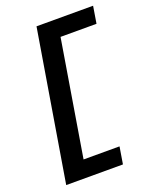

<svg xmlns="http://www.w3.org/2000/svg" viewBox="-173 -922 945 1164"><g transform="rotate(-20 300.0 -340.0)"><path d="M48 143 208 -823H573L555 -713H323L200 33H432L414 143Z"/></g></svg>

Font: Iosevka Curly Slab XBdExObl
Style: Regular
Weight: 800
Width: 7
Italic angle: -9°
Monospace: yes
Designer: Belleve Invis
Foundry: Belleve Invis
Version: Version 11.1.0; ttfautohint (v1.8.3)